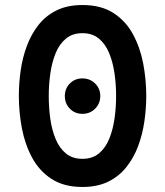

<svg xmlns="http://www.w3.org/2000/svg" viewBox="-20 -732 656 764"><path d="M308 12Q234.5 12 185.5 -19.8Q136.5 -51.5 108 -104.2Q79.5 -157 67.2 -221Q55 -285 55 -350Q55 -400 62.2 -451.2Q69.5 -502.5 86.8 -549Q104 -595.5 133 -632.5Q162 -669.5 205.2 -690.8Q248.5 -712 308 -712Q382 -712 431 -680.5Q480 -649 508.8 -596.2Q537.5 -543.5 549.8 -479.5Q562 -415.5 562 -350Q562 -300 554.5 -248.8Q547 -197.5 529.8 -151Q512.5 -104.5 483.2 -67.5Q454 -30.5 410.8 -9.2Q367.5 12 308 12ZM308 -100Q348 -100 374 -121.8Q400 -143.5 414.8 -180Q429.5 -216.5 435.8 -260.8Q442 -305 442 -350Q442 -396.5 435.5 -441Q429 -485.5 414 -521.5Q399 -557.5 373 -578.8Q347 -600 308 -600Q268.5 -600 242.2 -578.2Q216 -556.5 201.2 -520Q186.5 -483.5 180.2 -439.2Q174 -395 174 -350Q174 -303.5 180.2 -259Q186.5 -214.5 201.5 -178.5Q216.5 -142.5 242.5 -121.2Q268.5 -100 308 -100ZM308 -279Q278 -279 258 -299.5Q238 -320 238 -350Q238 -379.5 258 -399.8Q278 -420 308 -420Q338 -420 358.5 -399.8Q379 -379.5 379 -350Q379 -320 358.5 -299.5Q338 -279 308 -279Z"/></svg>

Font: Overpass Mono Light
Style: Regular
Weight: 300
Monospace: yes
Designer: Delve Withrington, Dave Bailey
Foundry: Delve Fonts LLC
Version: Version 4.000